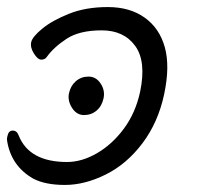

<svg xmlns="http://www.w3.org/2000/svg" viewBox="-55 -506 605 544"><path d="M238.5 -228Q234 -206 219 -193Q204 -180 183 -180Q162 -180 149 -200.5Q136 -221 140.5 -242Q145 -263 160 -276Q175 -289 196 -289Q217 -289 230 -269.5Q243 -250 238.5 -228ZM39 0Q-24 -36 -35 -108Q-36 -114 -34 -120Q-31 -136 -19 -136Q-7 -136 -2 -122Q28 -47 135 -47Q177 -47 220 -72Q263 -97 296 -141.5Q329 -186 342 -246Q360 -332 328 -376Q296 -420 233 -420Q170 -420 133.5 -396Q97 -372 77 -344Q72 -337 62 -337Q52 -337 41 -354.5Q30 -372 33.5 -387Q37 -402 65 -425Q93 -448 140.5 -467Q188 -486 250.5 -486Q313 -486 355 -456Q397 -426 412 -372Q427 -318 410 -238.5Q393 -159 348.5 -100Q304 -41 244.5 -11.5Q185 18 129 18Q73 18 39 0Z"/></svg>

Font: LXGW Bright GB
Style: Italic
Weight: 400
Italic angle: -12°
Designer: Christian Thalmann (Catharsis Fonts)
Foundry: LXGW / Christian Thalmann (Catharsis Fonts) / Fontworks Inc.
Version: Version 5.510